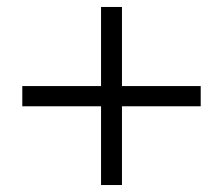

<svg xmlns="http://www.w3.org/2000/svg" viewBox="-20 -531 640 551"><path d="M270 0V-226H44V-284H270V-511H330V-284H556V-226H330V0Z"/></svg>

Font: Chivo Mono Thin
Style: Regular
Weight: 250
Designer: Hector Gatti
Foundry: Omnibus-Type
Version: Version 1.008